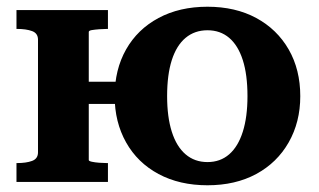

<svg xmlns="http://www.w3.org/2000/svg" viewBox="-20 -541 949 571"><path d="M93 -88V-423Q93 -442 75.5 -448.5Q58 -455 30 -455H29V-511H301V-455H298Q288 -455 275 -454Q262 -453 253 -451.5Q244 -450 244 -446V-65Q244 -62 253 -60Q262 -58 275 -57Q288 -56 298 -56H301V0H29V-56H30Q58 -56 75.5 -62.5Q93 -69 93 -88ZM191 -232V-298H392V-232ZM873 -255Q873 -178 838.5 -117.5Q804 -57 742 -23.5Q680 10 597 10Q514 10 451.5 -23.5Q389 -57 355 -117.5Q321 -178 321 -255Q321 -334 355 -394Q389 -454 451.5 -487.5Q514 -521 597 -521Q680 -521 742 -487.5Q804 -454 838.5 -394Q873 -334 873 -255ZM477 -255Q477 -193 491 -149Q505 -105 532 -82Q559 -59 597 -59Q635 -59 661.5 -82Q688 -105 702 -149Q716 -193 716 -255Q716 -319 702 -362.5Q688 -406 661.5 -428.5Q635 -451 597 -451Q559 -451 532 -428.5Q505 -406 491 -362.5Q477 -319 477 -255Z"/></svg>

Font: Roboto Serif 28pt SemiBold
Style: Regular
Weight: 600
Designer: Greg Gazdowicz
Foundry: Commercial Type
Version: Version 1.008